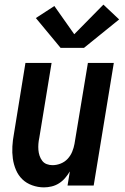

<svg xmlns="http://www.w3.org/2000/svg" viewBox="-20 -802 540 830"><path d="M170 8Q144 8 119 -1Q94 -10 76.5 -27Q59 -44 49 -67.5Q39 -91 35.5 -116.5Q32 -142 33.5 -169Q35 -196 40 -222L90 -530H203L150 -207Q147 -193 146 -180Q145 -167 146 -154Q147 -141 151 -129Q155 -117 162.5 -107Q170 -97 182 -92.5Q194 -88 207 -88Q225 -88 242.5 -95Q260 -102 272.5 -115.5Q285 -129 292 -146Q299 -163 302 -180L360 -530H472L385 0H272L282 -61Q273 -46 261.5 -32.5Q250 -19 235 -9.5Q220 0 203 4Q186 8 170 8ZM242 -595 135 -724 215 -776 301 -654 427 -782 495 -718 343 -595Z"/></svg>

Font: Iosevka Curly Oblique
Style: Bold
Weight: 700
Italic angle: -9°
Monospace: yes
Designer: Belleve Invis
Foundry: Belleve Invis
Version: Version 11.1.0; ttfautohint (v1.8.3)